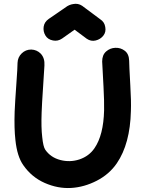

<svg xmlns="http://www.w3.org/2000/svg" viewBox="-20 -967 752 996"><path d="M101 -110Q144 -48 212 -18Q280 12 349 8Q417 4 482 -29.5Q547 -63 586 -120Q655 -221 659 -391Q661 -443 656 -524Q650 -632 650 -652Q649 -687 627.5 -703.5Q606 -720 578.5 -719Q551 -718 530.5 -700Q510 -682 510 -648Q511 -626 517 -516Q521 -441 520 -395Q517 -266 470 -198Q442 -157 392 -140Q343 -124 293 -137Q243 -150 215 -190Q204 -206 199 -256Q193 -305 196 -384Q197 -420 204 -524Q208 -588 210.5 -627Q213 -666 191 -689Q171 -709 142 -710Q113 -710 92.5 -690Q72 -670 71 -641Q71 -616 65 -534Q58 -436 56 -388Q53 -300 60 -240Q69 -155 101 -110ZM255 -757Q280 -752 302 -767L367 -813L430 -766Q452 -751 476.5 -757Q501 -763 516 -782Q531 -801 526 -827Q522 -853 500 -867L406 -937Q385 -951 360 -946Q358 -945 355 -945Q352 -945 350 -944Q339 -941 329 -935L233 -869Q210 -853 206.5 -828.5Q203 -804 215.5 -783Q228 -762 255 -757Z"/></svg>

Font: Balsamiq Sans
Style: Bold
Weight: 700
Designer: Michael Angeles
Foundry: Balsamiq SRL
Version: Version 1.020; ttfautohint (v1.8.4.7-5d5b);gftools[0.9.26]